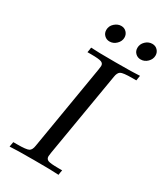

<svg xmlns="http://www.w3.org/2000/svg" viewBox="-213 -952 890 1037"><g transform="rotate(30 232.5 -433.0)"><path d="M27.8 0 33.2 -30.8H57.1Q114.3 -30.8 129.2 -38.8Q144 -46.9 147.9 -74.2L235.8 -600.1L238.8 -624Q238.8 -640.1 223.9 -646Q209 -651.9 160.2 -651.9H137.2Q138.2 -656.7 140.1 -668Q142.1 -679.2 142.1 -683.1Q177.2 -680.2 294.2 -680.2Q411.1 -680.2 446.8 -683.1L441.9 -651.9H418Q358.9 -651.9 345 -643.3Q331.1 -634.8 327.1 -607.9L238.8 -84L235.8 -60.1Q235.8 -43 250 -36.9Q264.2 -30.8 314.9 -30.8H337.9Q336.9 -25.9 335 -14.9Q333 -3.9 333 0Q297.9 -2.9 180.9 -2.9Q64 -2.9 27.8 0ZM165 -807.1Q165 -832 184.1 -849.1Q203.1 -866.2 225.1 -866.2Q245.1 -866.2 258.1 -852.5Q271 -838.9 271 -819.8Q271 -796.9 252.9 -779.1Q234.9 -761.2 210.9 -761.2Q191.9 -761.2 178.5 -774.2Q165 -787.1 165 -807.1ZM358.9 -807.1Q358.9 -831.1 377 -848.6Q395 -866.2 418.9 -866.2Q439 -866.2 451.9 -852.5Q464.8 -838.9 464.8 -819.8Q464.8 -796.9 447 -779.1Q429.2 -761.2 404.8 -761.2Q385.7 -761.2 372.3 -774.2Q358.9 -787.1 358.9 -807.1Z"/></g></svg>

Font: CMU Serif Extra
Style: RomanSlanted
Weight: 500
Italic angle: -9.46001°
Version: Version 0.7.0